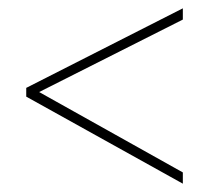

<svg xmlns="http://www.w3.org/2000/svg" viewBox="-20 -586 490 461"><path d="M419 -145V-172L74 -365L419 -539V-566L43 -375V-354Z"/></svg>

Font: Noto Sans Condensed Thin
Style: Italic
Weight: 100
Width: 3
Italic angle: -12°
Designer: Monotype Design Team
Foundry: Monotype Imaging Inc.
Version: Version 2.013